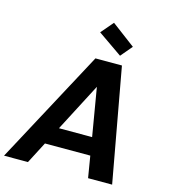

<svg xmlns="http://www.w3.org/2000/svg" viewBox="-158 -1037 1007 1141"><g transform="rotate(15 345.0 -466.0)"><path d="M469 -133H190L121 0H-26L349 -699H512L639 0H491ZM401 -538 247 -242H451ZM401 -932 546 -823 486 -752 336 -856Z"/></g></svg>

Font: SVN-Poppins SemiBold
Style: Italic
Weight: 600
Italic angle: -10°
Designer: Ninad Kale (Devanagari), Jonny Pinhorn (Latin)
Foundry: Indian Type Foundry
Version: Version 3.002 2017; ttfautohint (v1.8.3)